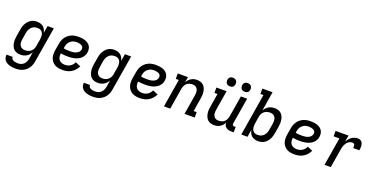

<svg xmlns="http://www.w3.org/2000/svg" viewBox="-27 -1657 5454 2800"><g transform="rotate(20 2700.0 -257.0)"><path d="M215 223Q190 223 166 220.5Q142 218 120 211.5Q98 205 78 193.5Q58 182 43.5 164.5Q29 147 23 124Q17 101 21 76H117Q115 88 120 99Q125 110 133 117Q141 124 152 128Q163 132 174.5 134.5Q186 137 198 138Q210 139 222 139Q246 139 270 130Q294 121 312 102.5Q330 84 339.5 60Q349 36 353 12L369 -86Q357 -65 340 -46.5Q323 -28 302 -15.5Q281 -3 257.5 2.5Q234 8 211 8Q183 8 156.5 0.5Q130 -7 110.5 -24.5Q91 -42 79.5 -66.5Q68 -91 63.5 -118.5Q59 -146 60 -174Q61 -202 66 -231L83 -331Q86 -355 93 -379Q100 -403 112 -425.5Q124 -448 141 -468Q158 -488 179.5 -502Q201 -516 225.5 -522Q250 -528 274 -528Q302 -528 328.5 -520.5Q355 -513 374.5 -496.5Q394 -480 405.5 -456.5Q417 -433 422 -407L441 -520H538L447 26Q443 53 433.5 79.5Q424 106 408 129.5Q392 153 369.5 172Q347 191 321 202.5Q295 214 268 218.5Q241 223 215 223ZM251 -76Q274 -76 298.5 -83Q323 -90 342 -106.5Q361 -123 372 -145.5Q383 -168 386 -191L403 -291Q406 -309 407 -327Q408 -345 406 -362.5Q404 -380 397 -395.5Q390 -411 378 -422.5Q366 -434 349 -439Q332 -444 314 -444Q298 -444 281 -441Q264 -438 248.5 -429.5Q233 -421 220.5 -408.5Q208 -396 199 -381Q190 -366 185 -350Q180 -334 177 -317L161 -217Q158 -200 157 -183Q156 -166 159 -149.5Q162 -133 169.5 -119Q177 -105 189.5 -95Q202 -85 218 -80.5Q234 -76 251 -76Z M863 8Q831 8 800.5 2.5Q770 -3 744 -17.5Q718 -32 699 -55Q680 -78 670.5 -107Q661 -136 661 -167.5Q661 -199 666 -231L683 -331Q687 -358 696.5 -384.5Q706 -411 722.5 -435Q739 -459 762 -477.5Q785 -496 811 -507.5Q837 -519 864.5 -523.5Q892 -528 919 -528Q946 -528 972 -525Q998 -522 1022.5 -514Q1047 -506 1068 -491.5Q1089 -477 1102.5 -456Q1116 -435 1119.5 -409Q1123 -383 1119 -356Q1115 -331 1102.5 -306.5Q1090 -282 1069.5 -263.5Q1049 -245 1024.5 -233Q1000 -221 975 -214.5Q950 -208 924 -205.5Q898 -203 873 -203Q844 -203 815.5 -205Q787 -207 759 -212Q754 -185 758.5 -158.5Q763 -132 778 -112.5Q793 -93 818 -84Q843 -75 870 -75Q891 -75 912.5 -80.5Q934 -86 952.5 -98Q971 -110 985.5 -127.5Q1000 -145 1009 -165L1090 -131Q1075 -100 1051 -72Q1027 -44 996 -25.5Q965 -7 930.5 0.5Q896 8 863 8ZM873 -287Q888 -287 903.5 -288Q919 -289 934 -292Q949 -295 964 -301Q979 -307 992 -316.5Q1005 -326 1013.5 -340Q1022 -354 1025 -369Q1027 -382 1024 -394.5Q1021 -407 1013 -416Q1005 -425 993.5 -430.5Q982 -436 970 -439Q958 -442 945 -443.5Q932 -445 918 -445Q902 -445 885 -441.5Q868 -438 852 -430Q836 -422 822 -409.5Q808 -397 798.5 -382Q789 -367 784 -350.5Q779 -334 776 -317L773 -296Q797 -290 822 -288.5Q847 -287 873 -287Z M1415 223Q1390 223 1366 220.5Q1342 218 1320 211.5Q1298 205 1278 193.5Q1258 182 1243.5 164.5Q1229 147 1223 124Q1217 101 1221 76H1317Q1315 88 1320 99Q1325 110 1333 117Q1341 124 1352 128Q1363 132 1374.5 134.5Q1386 137 1398 138Q1410 139 1422 139Q1446 139 1470 130Q1494 121 1512 102.5Q1530 84 1539.5 60Q1549 36 1553 12L1569 -86Q1557 -65 1540 -46.5Q1523 -28 1502 -15.5Q1481 -3 1457.5 2.5Q1434 8 1411 8Q1383 8 1356.5 0.5Q1330 -7 1310.5 -24.5Q1291 -42 1279.5 -66.5Q1268 -91 1263.5 -118.5Q1259 -146 1260 -174Q1261 -202 1266 -231L1283 -331Q1286 -355 1293 -379Q1300 -403 1312 -425.5Q1324 -448 1341 -468Q1358 -488 1379.5 -502Q1401 -516 1425.5 -522Q1450 -528 1474 -528Q1502 -528 1528.5 -520.5Q1555 -513 1574.5 -496.5Q1594 -480 1605.5 -456.5Q1617 -433 1622 -407L1641 -520H1738L1647 26Q1643 53 1633.5 79.5Q1624 106 1608 129.5Q1592 153 1569.5 172Q1547 191 1521 202.5Q1495 214 1468 218.5Q1441 223 1415 223ZM1451 -76Q1474 -76 1498.5 -83Q1523 -90 1542 -106.5Q1561 -123 1572 -145.5Q1583 -168 1586 -191L1603 -291Q1606 -309 1607 -327Q1608 -345 1606 -362.5Q1604 -380 1597 -395.5Q1590 -411 1578 -422.5Q1566 -434 1549 -439Q1532 -444 1514 -444Q1498 -444 1481 -441Q1464 -438 1448.5 -429.5Q1433 -421 1420.5 -408.5Q1408 -396 1399 -381Q1390 -366 1385 -350Q1380 -334 1377 -317L1361 -217Q1358 -200 1357 -183Q1356 -166 1359 -149.5Q1362 -133 1369.5 -119Q1377 -105 1389.5 -95Q1402 -85 1418 -80.5Q1434 -76 1451 -76Z M2063 8Q2031 8 2000.5 2.5Q1970 -3 1944 -17.5Q1918 -32 1899 -55Q1880 -78 1870.5 -107Q1861 -136 1861 -167.5Q1861 -199 1866 -231L1883 -331Q1887 -358 1896.5 -384.5Q1906 -411 1922.5 -435Q1939 -459 1962 -477.5Q1985 -496 2011 -507.5Q2037 -519 2064.5 -523.5Q2092 -528 2119 -528Q2146 -528 2172 -525Q2198 -522 2222.5 -514Q2247 -506 2268 -491.5Q2289 -477 2302.5 -456Q2316 -435 2319.5 -409Q2323 -383 2319 -356Q2315 -331 2302.5 -306.5Q2290 -282 2269.5 -263.5Q2249 -245 2224.5 -233Q2200 -221 2175 -214.5Q2150 -208 2124 -205.5Q2098 -203 2073 -203Q2044 -203 2015.5 -205Q1987 -207 1959 -212Q1954 -185 1958.5 -158.5Q1963 -132 1978 -112.5Q1993 -93 2018 -84Q2043 -75 2070 -75Q2091 -75 2112.5 -80.5Q2134 -86 2152.5 -98Q2171 -110 2185.5 -127.5Q2200 -145 2209 -165L2290 -131Q2275 -100 2251 -72Q2227 -44 2196 -25.5Q2165 -7 2130.5 0.5Q2096 8 2063 8ZM2073 -287Q2088 -287 2103.5 -288Q2119 -289 2134 -292Q2149 -295 2164 -301Q2179 -307 2192 -316.5Q2205 -326 2213.5 -340Q2222 -354 2225 -369Q2227 -382 2224 -394.5Q2221 -407 2213 -416Q2205 -425 2193.5 -430.5Q2182 -436 2170 -439Q2158 -442 2145 -443.5Q2132 -445 2118 -445Q2102 -445 2085 -441.5Q2068 -438 2052 -430Q2036 -422 2022 -409.5Q2008 -397 1998.5 -382Q1989 -367 1984 -350.5Q1979 -334 1976 -317L1973 -296Q1997 -290 2022 -288.5Q2047 -287 2073 -287Z M2436 0 2508 -436H2461V-520H2619L2605 -435Q2616 -456 2632.5 -474Q2649 -492 2669.5 -504.5Q2690 -517 2712.5 -522.5Q2735 -528 2758 -528Q2786 -528 2812 -520Q2838 -512 2857.5 -494.5Q2877 -477 2888 -452.5Q2899 -428 2903.5 -401Q2908 -374 2906 -345.5Q2904 -317 2900 -289L2866 -84H2913V0H2755L2805 -303Q2808 -320 2808.5 -336.5Q2809 -353 2807 -369.5Q2805 -386 2797.5 -400Q2790 -414 2778.5 -424.5Q2767 -435 2751 -439.5Q2735 -444 2718 -444Q2695 -444 2671.5 -437Q2648 -430 2629.5 -413Q2611 -396 2601 -373.5Q2591 -351 2587 -329L2533 0Z M3215 8Q3187 8 3161 0Q3135 -8 3116 -25.5Q3097 -43 3086 -67.5Q3075 -92 3070.5 -119Q3066 -146 3067.5 -174.5Q3069 -203 3074 -231L3108 -436H3061V-520H3219L3169 -217Q3166 -200 3165 -183.5Q3164 -167 3166.5 -150.5Q3169 -134 3176 -120Q3183 -106 3195 -95.5Q3207 -85 3222.5 -80.5Q3238 -76 3255 -76Q3278 -76 3302 -83Q3326 -90 3344 -107Q3362 -124 3372.5 -146.5Q3383 -169 3386 -191L3441 -520H3538L3470 -111Q3469 -104 3470 -97Q3471 -90 3475 -85Q3479 -80 3485.5 -78Q3492 -76 3499 -76H3522L3521 8H3485Q3463 8 3441.5 3.5Q3420 -1 3403.5 -13.5Q3387 -26 3378 -45.5Q3369 -65 3370 -88Q3359 -66 3343 -47.5Q3327 -29 3306 -16Q3285 -3 3261.5 2.5Q3238 8 3215 8ZM3470 -603Q3454 -603 3439 -608.5Q3424 -614 3415 -626Q3406 -638 3403.5 -654Q3401 -670 3403 -686Q3405 -697 3411 -707.5Q3417 -718 3426.5 -725Q3436 -732 3447.5 -734.5Q3459 -737 3470 -737Q3486 -737 3500.5 -731.5Q3515 -726 3524 -714Q3533 -702 3536 -686Q3539 -670 3536 -654Q3534 -643 3528.5 -632.5Q3523 -622 3513 -615Q3503 -608 3492 -605.5Q3481 -603 3470 -603ZM3240 -603Q3224 -603 3209 -608.5Q3194 -614 3185 -626Q3176 -638 3173.5 -654Q3171 -670 3173 -686Q3175 -697 3181 -707.5Q3187 -718 3196.5 -725Q3206 -732 3217.5 -734.5Q3229 -737 3240 -737Q3256 -737 3270.5 -731.5Q3285 -726 3294 -714Q3303 -702 3306 -686Q3309 -670 3306 -654Q3304 -643 3298.5 -632.5Q3293 -622 3283 -615Q3273 -608 3262 -605.5Q3251 -603 3240 -603Z M3899 8Q3871 8 3845 0.5Q3819 -7 3799 -23.5Q3779 -40 3767.5 -63.5Q3756 -87 3751 -113L3733 0H3636L3743 -651H3696V-735H3854L3805 -434Q3816 -455 3833 -473.5Q3850 -492 3871 -504.5Q3892 -517 3915.5 -522.5Q3939 -528 3962 -528Q3990 -528 4017 -520.5Q4044 -513 4063.5 -495.5Q4083 -478 4094.5 -453.5Q4106 -429 4110.5 -401.5Q4115 -374 4113.5 -346Q4112 -318 4108 -289L4091 -189Q4087 -165 4080 -141Q4073 -117 4061.5 -94.5Q4050 -72 4033 -52Q4016 -32 3994 -18Q3972 -4 3947.5 2Q3923 8 3899 8ZM3859 -76Q3875 -76 3892 -79Q3909 -82 3924.5 -90.5Q3940 -99 3952.5 -111.5Q3965 -124 3974 -139Q3983 -154 3988.5 -170Q3994 -186 3996 -203L4013 -303Q4016 -320 4016.5 -337Q4017 -354 4014.5 -370.5Q4012 -387 4004 -401Q3996 -415 3984 -425Q3972 -435 3955.5 -439.5Q3939 -444 3922 -444Q3899 -444 3875 -437Q3851 -430 3831.5 -413.5Q3812 -397 3801.5 -374.5Q3791 -352 3787 -329L3771 -229Q3768 -211 3767 -193Q3766 -175 3768 -157.5Q3770 -140 3777 -124.5Q3784 -109 3796 -97.5Q3808 -86 3824.5 -81Q3841 -76 3859 -76Z M4463 8Q4431 8 4400.5 2.5Q4370 -3 4344 -17.5Q4318 -32 4299 -55Q4280 -78 4270.5 -107Q4261 -136 4261 -167.5Q4261 -199 4266 -231L4283 -331Q4287 -358 4296.5 -384.5Q4306 -411 4322.5 -435Q4339 -459 4362 -477.5Q4385 -496 4411 -507.5Q4437 -519 4464.5 -523.5Q4492 -528 4519 -528Q4546 -528 4572 -525Q4598 -522 4622.5 -514Q4647 -506 4668 -491.5Q4689 -477 4702.5 -456Q4716 -435 4719.5 -409Q4723 -383 4719 -356Q4715 -331 4702.5 -306.5Q4690 -282 4669.5 -263.5Q4649 -245 4624.5 -233Q4600 -221 4575 -214.5Q4550 -208 4524 -205.5Q4498 -203 4473 -203Q4444 -203 4415.5 -205Q4387 -207 4359 -212Q4354 -185 4358.5 -158.5Q4363 -132 4378 -112.5Q4393 -93 4418 -84Q4443 -75 4470 -75Q4491 -75 4512.5 -80.5Q4534 -86 4552.5 -98Q4571 -110 4585.5 -127.5Q4600 -145 4609 -165L4690 -131Q4675 -100 4651 -72Q4627 -44 4596 -25.5Q4565 -7 4530.5 0.5Q4496 8 4463 8ZM4473 -287Q4488 -287 4503.5 -288Q4519 -289 4534 -292Q4549 -295 4564 -301Q4579 -307 4592 -316.5Q4605 -326 4613.5 -340Q4622 -354 4625 -369Q4627 -382 4624 -394.5Q4621 -407 4613 -416Q4605 -425 4593.5 -430.5Q4582 -436 4570 -439Q4558 -442 4545 -443.5Q4532 -445 4518 -445Q4502 -445 4485 -441.5Q4468 -438 4452 -430Q4436 -422 4422 -409.5Q4408 -397 4398.5 -382Q4389 -367 4384 -350.5Q4379 -334 4376 -317L4373 -296Q4397 -290 4422 -288.5Q4447 -287 4473 -287Z M4928 0 5000 -436H4910V-520H5111L5094 -418Q5106 -441 5122 -462Q5138 -483 5159 -498Q5180 -513 5204.5 -520.5Q5229 -528 5253 -528Q5271 -528 5287 -522.5Q5303 -517 5314 -504.5Q5325 -492 5330.5 -476Q5336 -460 5337.5 -443Q5339 -426 5337.5 -408Q5336 -390 5333 -373H5236Q5238 -385 5238.5 -397Q5239 -409 5236 -420Q5233 -431 5223.5 -437.5Q5214 -444 5202 -444Q5185 -444 5167.5 -438.5Q5150 -433 5136 -421.5Q5122 -410 5111.5 -395Q5101 -380 5093 -363.5Q5085 -347 5081 -330.5Q5077 -314 5074 -297L5025 0Z"/></g></svg>

Font: Iosevka HT Medium Extended
Style: Italic
Weight: 500
Width: 7
Italic angle: -9°
Monospace: yes
Designer: Belleve Invis
Foundry: Belleve Invis
Version: Version 32.3.0; ttfautohint (v1.8.4)